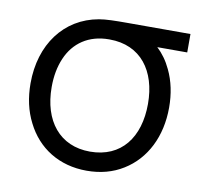

<svg xmlns="http://www.w3.org/2000/svg" viewBox="-67 -611 739 698"><g transform="rotate(10 302.5 -262.5)"><path d="M295.5 15C346.5 15 391.5 3 430 -21C507.5 -68.5 551.5 -156.5 551.5 -263C551.5 -313.5 542 -359.5 522.5 -400C509 -429 491.5 -453 471 -472H581.5V-540H349C303.5 -540 270 -539.5 244.5 -535C118.5 -513 40 -406 40 -263C40 -209.5 50.5 -162 72 -120C114 -35.5 194 15 295.5 15ZM295.5 -55.5C184 -55.5 118 -137.5 118 -263C118 -302.5 124.5 -338 138 -369.5C164.5 -432 219 -469.5 293.5 -469.5H295.5C411 -469.5 473.5 -384.5 473.5 -263C473.5 -139 411 -55.5 295.5 -55.5Z"/></g></svg>

Font: Vela Sans
Style: Regular
Weight: 400
Designer: Principal design: Mikhail Sharanda - project Manrope.
Design modification: Ravid Balaliev
Foundry: Mikhail Sharanda
Version: Version 1.001